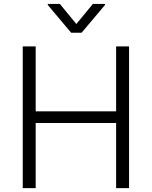

<svg xmlns="http://www.w3.org/2000/svg" viewBox="-20 -965 778 985"><path d="M287.1 -944.8 371.6 -841.8 456.5 -944.8H518.6V-939.5L398.4 -796.9H345.2L225.1 -939.5V-944.8ZM96.7 0V-727.1H163.1V-394H575.7V-727.1H642.1V0H575.7V-334H163.1V0Z"/></svg>

Font: Interop Light
Style: Regular
Weight: 300
Designer: Rasmus Andersson, Google, Jang Haemin
Foundry: jhaemin
Version: Version 1.007